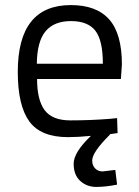

<svg xmlns="http://www.w3.org/2000/svg" viewBox="-20 -530 546 756"><path d="M343 102Q343 121 354.5 133Q366 145 384 145L434 139L441 197Q396 206 359 206Q322 206 296 182.5Q270 159 270 114.5Q270 70 338 5Q286 10 248 10Q140 10 95 -52.5Q50 -115 50 -247Q50 -510 259 -510Q360 -510 410 -453.5Q460 -397 460 -276L456 -219H126Q126 -136 156 -96Q186 -56 257 -56Q335 -56 412 -62L441 -65L443 -6Q427 -4 408 -1H414Q343 69 343 102ZM385 -279Q385 -371 355.5 -409Q326 -447 259.5 -447Q193 -447 159.5 -407Q126 -367 125 -279Z"/></svg>

Font: TitilliumWeb-Regular
Style: Regular
Weight: 400
Version: Version 1.001;PS 57.000;hotconv 1.0.70;makeotf.lib2.5.55311